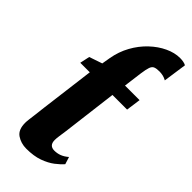

<svg xmlns="http://www.w3.org/2000/svg" viewBox="-269 -885 941 941"><g transform="rotate(45 201.5 -414.0)"><path d="M142 10Q105 10 76.5 -9.2Q48 -28.5 48.5 -77.5Q48.5 -80 48.8 -85.2Q49 -90.5 50.5 -102.2Q52 -114 54.8 -135.5Q57.5 -157 61.5 -192L97.5 -475H31.5L42.5 -526L110 -549L117.5 -593Q126.5 -645.5 151.2 -690.2Q176 -735 211 -768Q246 -801 285 -819.2Q324 -837.5 361 -837.5Q373 -837.5 384 -835.5Q395 -833.5 403 -829L385.5 -707Q373 -714 360.5 -716.8Q348 -719.5 336 -719.5Q316 -719.5 304.8 -715Q293.5 -710.5 288 -695.2Q282.5 -680 278 -647L265.5 -551H366.5L356 -475H254.5L219 -189.5Q215.5 -164.5 213 -147.8Q210.5 -131 210.5 -119Q210.5 -99.5 219.5 -90Q228.5 -80.5 246 -80.5Q265.5 -80.5 283.2 -87.2Q301 -94 319 -109.5L331 -71.5Q316.5 -54.5 291.8 -35.5Q267 -16.5 230.2 -3.2Q193.5 10 142 10Z"/></g></svg>

Font: Merriweather 28pt Black
Style: Italic
Weight: 900
Italic angle: -7.8°
Version: Version 2.101